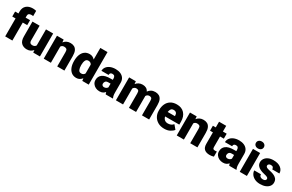

<svg xmlns="http://www.w3.org/2000/svg" viewBox="197 -2290 5825 3831"><g transform="rotate(30 3109.5 -375.0)"><path d="M248 0H82.5V-414.1H6.3V-528.3H82.5V-571.3Q82.5 -663.1 137.5 -711.7Q192.4 -760.3 285.2 -760.3Q306.6 -760.3 325.7 -757.3Q344.7 -754.4 362.8 -750L363.3 -628.9Q354.5 -631.3 345.2 -632.3Q335.9 -633.3 322.3 -633.3Q248 -633.3 248 -571.3V-528.3H350.6V-414.1H248Z M728.5 0 723.6 -56.6Q699.2 -25.4 663.8 -7.8Q628.4 9.8 583 9.8Q504.9 9.8 455.6 -36.1Q406.2 -82 406.2 -186.5V-528.3H570.8V-185.5Q570.8 -117.2 637.2 -117.2Q668 -117.2 687.5 -128.2Q707 -139.2 717.8 -158.7V-528.3H882.8V0Z M1206.5 -411.1Q1180.7 -411.1 1163.3 -401.1Q1146 -391.1 1135.3 -373.5V0H970.7V-528.3H1125L1130.4 -466.8Q1185.5 -538.1 1280.8 -538.1Q1330.1 -538.1 1367.4 -518.6Q1404.8 -499 1425.8 -454.1Q1446.8 -409.2 1446.8 -332.5V0H1281.2V-333Q1281.2 -380.9 1261.7 -396Q1242.2 -411.1 1206.5 -411.1Z M1517.6 -257.8V-268.1Q1517.6 -348.6 1541 -409.4Q1564.5 -470.2 1610.1 -504.2Q1655.8 -538.1 1723.1 -538.1Q1760.3 -538.1 1789.8 -523.4Q1819.3 -508.8 1841.8 -482.9V-750H2007.3V0H1858.9L1851.1 -56.6Q1827.1 -25.9 1795.4 -8.1Q1763.7 9.8 1722.2 9.8Q1655.3 9.8 1609.6 -25.1Q1564 -60.1 1540.8 -120.6Q1517.6 -181.2 1517.6 -257.8ZM1682.1 -268.1V-257.8Q1682.1 -198.7 1699.5 -158Q1716.8 -117.2 1764.2 -117.2Q1818.8 -117.2 1841.8 -162.6V-365.2Q1819.8 -411.1 1765.1 -411.1Q1719.2 -411.1 1700.7 -370.4Q1682.1 -329.6 1682.1 -268.1Z M2397.9 0Q2388.7 -19 2382.8 -47.4Q2363.8 -23.4 2333.7 -6.8Q2303.7 9.8 2255.9 9.8Q2207 9.8 2166.3 -10.3Q2125.5 -30.3 2101.1 -66.2Q2076.7 -102.1 2076.7 -148.9Q2076.7 -230.5 2136.7 -276.6Q2196.8 -322.8 2324.2 -322.8H2375V-350.6Q2375 -383.8 2360.6 -403.6Q2346.2 -423.3 2312 -423.3Q2253.4 -423.3 2253.4 -365.7H2088.9Q2088.9 -415 2117.4 -453.9Q2146 -492.7 2198.2 -515.4Q2250.5 -538.1 2320.8 -538.1Q2383.8 -538.1 2433.3 -517.1Q2482.9 -496.1 2511.7 -454.3Q2540.5 -412.6 2540.5 -349.6V-133.3Q2540.5 -81.5 2546.4 -54.9Q2552.2 -28.3 2563 -8.3V0ZM2294.9 -107.4Q2325.2 -107.4 2345.7 -120.4Q2366.2 -133.3 2375 -149.4V-234.9H2323.2Q2277.3 -234.9 2259.3 -211.4Q2241.2 -188 2241.2 -157.7Q2241.2 -135.3 2256.6 -121.3Q2272 -107.4 2294.9 -107.4Z M2869.6 -411.1Q2846.2 -411.1 2827.9 -399.4Q2809.6 -387.7 2797.9 -367.7V0H2633.3V-528.3H2787.6L2793.5 -466.3Q2818.8 -500 2856.7 -519Q2894.5 -538.1 2943.8 -538.1Q2990.2 -538.1 3025.1 -519Q3060.1 -500 3079.1 -458.5Q3104 -495.6 3142.8 -516.8Q3181.6 -538.1 3233.9 -538.1Q3282.2 -538.1 3319.6 -518.6Q3356.9 -499 3377.9 -454.1Q3398.9 -409.2 3398.9 -332.5V0H3233.9V-332.5Q3233.9 -381.8 3217 -396.5Q3200.2 -411.1 3170.9 -411.1Q3145.5 -411.1 3127.2 -399.7Q3108.9 -388.2 3097.7 -367.7Q3098.1 -360.4 3098.1 -352.5V0H2933.6V-331.5Q2933.6 -381.8 2916.7 -396.5Q2899.9 -411.1 2869.6 -411.1Z M3749 9.8Q3663.1 9.8 3602.1 -25.4Q3541 -60.5 3508.8 -118.9Q3476.6 -177.2 3476.6 -246.6V-265.1Q3476.6 -342.3 3504.9 -404.1Q3533.2 -465.8 3590.1 -502Q3647 -538.1 3731.4 -538.1Q3843.8 -538.1 3907.5 -468.3Q3971.2 -398.4 3971.2 -279.3V-212.4H3644.5Q3653.3 -168.5 3683.1 -142.8Q3712.9 -117.2 3759.8 -117.2Q3793.5 -117.2 3826.2 -129.9Q3858.9 -142.6 3882.3 -171.9L3957 -83Q3932.6 -48.3 3878.9 -19.3Q3825.2 9.8 3749 9.8ZM3730 -411.1Q3688 -411.1 3668.9 -384Q3649.9 -356.9 3644.5 -315.4H3810.5V-328.1Q3811 -367.2 3790 -389.2Q3769 -411.1 3730 -411.1Z M4271 -411.1Q4245.1 -411.1 4227.8 -401.1Q4210.4 -391.1 4199.7 -373.5V0H4035.2V-528.3H4189.5L4194.8 -466.8Q4250 -538.1 4345.2 -538.1Q4394.5 -538.1 4431.9 -518.6Q4469.2 -499 4490.2 -454.1Q4511.2 -409.2 4511.2 -332.5V0H4345.7V-333Q4345.7 -380.9 4326.2 -396Q4306.6 -411.1 4271 -411.1Z M4880.9 -528.3V-414.1H4793.9V-172.4Q4793.9 -141.1 4805.7 -130.1Q4817.4 -119.1 4847.7 -119.1Q4861.8 -119.1 4871.1 -119.9Q4880.4 -120.6 4888.7 -122.1V-4.4Q4845.2 9.8 4795.9 9.8Q4716.3 9.8 4672.9 -28.1Q4629.4 -65.9 4629.4 -151.9V-414.1H4562.5V-528.3H4629.4V-659.7H4793.9V-528.3Z M5243.7 0Q5234.4 -19 5228.5 -47.4Q5209.5 -23.4 5179.4 -6.8Q5149.4 9.8 5101.6 9.8Q5052.7 9.8 5012 -10.3Q4971.2 -30.3 4946.8 -66.2Q4922.4 -102.1 4922.4 -148.9Q4922.4 -230.5 4982.4 -276.6Q5042.5 -322.8 5169.9 -322.8H5220.7V-350.6Q5220.7 -383.8 5206.3 -403.6Q5191.9 -423.3 5157.7 -423.3Q5099.1 -423.3 5099.1 -365.7H4934.6Q4934.6 -415 4963.1 -453.9Q4991.7 -492.7 5043.9 -515.4Q5096.2 -538.1 5166.5 -538.1Q5229.5 -538.1 5279.1 -517.1Q5328.6 -496.1 5357.4 -454.3Q5386.2 -412.6 5386.2 -349.6V-133.3Q5386.2 -81.5 5392.1 -54.9Q5397.9 -28.3 5408.7 -8.3V0ZM5140.6 -107.4Q5170.9 -107.4 5191.4 -120.4Q5211.9 -133.3 5220.7 -149.4V-234.9H5168.9Q5123 -234.9 5105 -211.4Q5086.9 -188 5086.9 -157.7Q5086.9 -135.3 5102.3 -121.3Q5117.7 -107.4 5140.6 -107.4Z M5476.6 -664.6Q5476.6 -699.7 5502 -722.2Q5527.3 -744.6 5567.9 -744.6Q5608.4 -744.6 5633.8 -722.2Q5659.2 -699.7 5659.2 -664.6Q5659.2 -629.4 5633.8 -606.9Q5608.4 -584.5 5567.9 -584.5Q5527.3 -584.5 5502 -606.9Q5476.6 -629.4 5476.6 -664.6ZM5651.4 -528.3V0H5486.3V-528.3Z M6029.3 -148.4Q6029.3 -168.5 6008.1 -181.4Q5986.8 -194.3 5925.8 -208Q5874 -219.2 5831.8 -239.7Q5789.6 -260.3 5764.6 -292.5Q5739.7 -324.7 5739.7 -371.1Q5739.7 -416 5765.4 -453.9Q5791 -491.7 5839.6 -514.9Q5888.2 -538.1 5957.5 -538.1Q6064 -538.1 6126.2 -490.2Q6188.5 -442.4 6188.5 -366.2H6023.9Q6023.9 -396.5 6008.5 -413.1Q5993.2 -429.7 5957 -429.7Q5931.6 -429.7 5913.6 -416Q5895.5 -402.3 5895.5 -379.4Q5895.5 -358.4 5916.5 -344.5Q5937.5 -330.6 5983.9 -321.8Q6037.1 -312 6083.5 -293.9Q6129.9 -275.9 6158.9 -242.7Q6188 -209.5 6188 -153.3Q6188 -106.9 6159.7 -69.8Q6131.3 -32.7 6079.6 -11.5Q6027.8 9.8 5957 9.8Q5881.3 9.8 5829.1 -17.3Q5776.9 -44.4 5750.2 -85.7Q5723.6 -127 5723.6 -169.4H5877Q5878.4 -132.8 5901.6 -116Q5924.8 -99.1 5961.4 -99.1Q5994.6 -99.1 6012 -112.8Q6029.3 -126.5 6029.3 -148.4Z"/></g></svg>

Font: Vazirmatn RD Black
Style: Regular
Weight: 900
Designer: Saber Rastikerdar
Foundry: Saber Rastikerdar
Version: Version 32.102